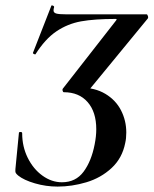

<svg xmlns="http://www.w3.org/2000/svg" viewBox="-20 -678 568 710"><path d="M47 -29Q40 -35 38 -39Q36 -43 37 -53L50 -187Q50 -190 56 -190Q62 -190 62 -185Q62 -136 82.5 -94.5Q103 -53 137 -28.5Q171 -4 209 -4Q260 -4 289 -43Q318 -82 330 -144Q336 -174 336 -200Q336 -264 304 -300.5Q272 -337 216 -337Q213 -337 211.5 -342.5Q210 -348 213 -351L409 -602Q414 -608 408 -608Q329 -608 279.5 -599Q230 -590 188.5 -562Q147 -534 111 -477H110Q107 -477 104 -479Q101 -481 102 -483L170 -657Q170 -658 172 -658Q175 -658 178 -656Q181 -654 180 -651Q178 -646 178 -639Q178 -631 188 -628Q198 -625 225 -625H522Q525 -625 527 -618.5Q529 -612 526 -609L305 -340L277 -354Q331 -354 369.5 -331Q408 -308 427.5 -270Q447 -232 447 -188Q447 -166 443 -149Q432 -93 392.5 -56.5Q353 -20 299.5 -4Q246 12 193 12Q150 12 109 0Q68 -12 47 -29Z"/></svg>

Font: Cormorant Infant
Style: Bold Italic
Weight: 700
Italic angle: -10°
Designer: Christian Thalmann (Catharsis Fonts)
Foundry: Catharsis Fonts
Version: Version 4.000